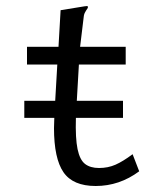

<svg xmlns="http://www.w3.org/2000/svg" viewBox="-20 -613 540 640"><path d="M444 -42Q378 7 299 7Q223 7 191.5 -39Q160 -85 160 -186L161 -220H61V-277H164L171 -398H70V-457H175L182 -579L262 -592L272 -593L273 -587Q266 -577 262.5 -570Q259 -563 258 -548L247 -457H399V-398H243L236 -277H390V-220H233Q231 -152 238.5 -116Q246 -80 263.5 -66.5Q281 -53 310 -53Q340 -53 365 -64Q390 -75 422 -99Z"/></svg>

Font: Vazir Code FD
Style: Code-FD
Weight: 400
Foundry: DejaVu fonts team - Redesigned by Saber Rastikerdar
Version: Version 1.1.2